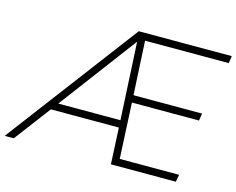

<svg xmlns="http://www.w3.org/2000/svg" viewBox="-135 -851 1228 997"><g transform="rotate(15 479.0 -352.5)"><path d="M-37 0 495 -705H995L989 -666H526L538 -690L555 -366L538 -377H923L917 -338H540L556 -348L572 -20L554 -39H890L883 0H534L524 -207L542 -195H147L168 -207L12 0ZM499 -648 181 -224 173 -234H530L523 -225L501 -648Z"/></g></svg>

Font: Nunito Sans 12pt ExtraLight
Style: Italic
Weight: 200
Italic angle: -9°
Designer: Vernon Adams
Foundry: Vernon Adams
Version: Version 3.101;gftools[0.9.27]